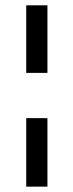

<svg xmlns="http://www.w3.org/2000/svg" viewBox="-20 -696 274 716"><path d="M156.9 -424.2V-676.2H77.8V-424.2ZM156.9 0V-255.4H77.8V0Z"/></svg>

Font: Estedad VF
Style: Regular
Weight: 100
Designer: Amin Abedi
Version: Version 7.3